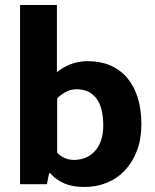

<svg xmlns="http://www.w3.org/2000/svg" viewBox="-20 -735 617 766"><path d="M544 -238Q544 -180 526.5 -134Q509 -88 478.5 -55.5Q448 -23 406.5 -6Q365 11 316 11Q269 11 236 -3.5Q203 -18 180 -44H176L167 0H60V-715H207V-447Q230 -466 261 -478.5Q292 -491 330 -491Q430 -491 487 -424.5Q544 -358 544 -238ZM392 -234Q392 -307 364 -343Q336 -379 285 -379Q261 -379 239.5 -366.5Q218 -354 208 -342V-126Q219 -113 237 -105Q255 -97 275 -97Q298 -97 319 -105Q340 -113 356.5 -130Q373 -147 382.5 -173Q392 -199 392 -234Z"/></svg>

Font: Ek Mukta ExtraBold
Style: Regular
Weight: 800
Designer: Girish Dalvi and Yashodeep Gholap
Foundry: Ek Type
Version: Version 2.538;PS 1.002;hotconv 16.6.51;makeotf.lib2.5.65220;